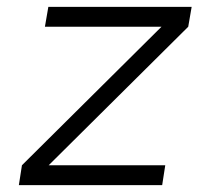

<svg xmlns="http://www.w3.org/2000/svg" viewBox="-20 -540 640 560"><path d="M35 0 44 -58 451 -462H111L121 -520H539L529 -462L122 -58H462L453 0Z"/></svg>

Font: Iosevka Aile Light Oblique
Style: Regular
Weight: 300
Italic angle: -9°
Designer: Belleve Invis
Foundry: Belleve Invis
Version: Version 31.1.0; ttfautohint (v1.8.4)